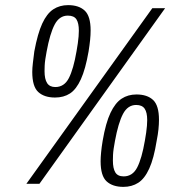

<svg xmlns="http://www.w3.org/2000/svg" viewBox="-20 -718 719 750"><path d="M83 0 575 -686H625L134 0ZM195 -337Q153 -337 129.5 -358.5Q106 -380 106 -437Q106 -452 108.5 -472.5Q111 -493 114 -517Q127 -587 145 -626Q163 -665 188 -681.5Q213 -698 246 -698Q288 -698 311 -676.5Q334 -655 334 -599Q334 -582 332 -562Q330 -542 326 -517Q314 -448 296 -408.5Q278 -369 253.5 -353Q229 -337 195 -337ZM462 12Q420 12 396.5 -9.5Q373 -31 373 -88Q373 -103 375 -123.5Q377 -144 381 -168Q393 -238 411.5 -277Q430 -316 455 -332.5Q480 -349 513 -349Q555 -349 578 -327.5Q601 -306 601 -250Q601 -233 599 -213Q597 -193 592 -168Q581 -99 563 -59.5Q545 -20 520 -4Q495 12 462 12ZM196 -378Q231 -378 249 -413Q267 -448 279 -518Q282 -535 284 -549Q286 -563 287 -575.5Q288 -588 288 -598Q288 -628 278.5 -642.5Q269 -657 245 -657Q212 -657 193.5 -622Q175 -587 162 -516Q159 -500 157 -486.5Q155 -473 154.5 -461.5Q154 -450 154 -440Q154 -409 164 -393.5Q174 -378 196 -378ZM463 -29Q498 -29 516 -64Q534 -99 546 -169Q549 -186 551 -200Q553 -214 554 -226.5Q555 -239 555 -249Q555 -279 545 -293.5Q535 -308 512 -308Q479 -308 460.5 -273Q442 -238 429 -167Q426 -151 424 -137.5Q422 -124 421.5 -112.5Q421 -101 421 -91Q421 -60 430.5 -44.5Q440 -29 463 -29Z"/></svg>

Font: Archivo Condensed Thin
Style: Italic
Weight: 250
Width: 3
Italic angle: -10°
Designer: Hector Gatti
Foundry: Omnibus-Type
Version: Version 2.001